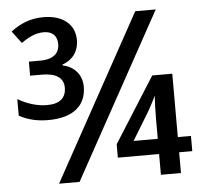

<svg xmlns="http://www.w3.org/2000/svg" viewBox="-52 -777 868 830"><g transform="rotate(-5 382.5 -361.5)"><path d="M149 -278C261 -278 314 -330 314 -408C314 -459 283 -497 231 -508V-512C273 -526 302 -561 302 -612C302 -678 253 -723 166 -723C107 -723 64 -703 24 -673L64 -620C98 -644 127 -658 162 -658C197 -658 220 -639 220 -602C220 -565 197 -537 136 -537H87V-476H140C200 -476 232 -453 232 -412C232 -368 206 -343 149 -343C108 -343 64 -356 23 -380V-308C62 -287 102 -278 149 -278ZM171 0H260L653 -714H564ZM613 0H700V-90H757V-156H700V-431H613L434 -148V-90H613ZM508 -156 575 -266C588 -287 609 -327 616 -343C614 -311 613 -273 613 -245V-156Z"/></g></svg>

Font: Noto Sans Thai Medium
Style: Regular
Weight: 500
Designer: Monotype Design Team
Foundry: Monotype Imaging Inc.
Version: Version 1.901